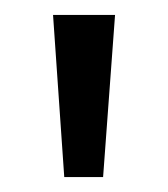

<svg xmlns="http://www.w3.org/2000/svg" viewBox="-20 -665 225 257"><path d="M51 -645H134L118 -428H66Z"/></svg>

Font: Ek Mukta
Style: Regular
Weight: 400
Designer: Girish Dalvi and Yashodeep Gholap
Foundry: Ek Type
Version: Version 2.538;PS 1.001;hotconv 16.6.51;makeotf.lib2.5.65220;